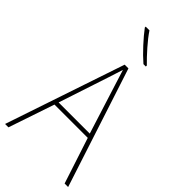

<svg xmlns="http://www.w3.org/2000/svg" viewBox="-291 -1018 1085 1085"><g transform="rotate(45 252.0 -475.5)"><path d="M476 0 386 -275H120L27 0H0L241 -715H271L504 0ZM282 -601Q276 -621 269.5 -641Q263 -661 255 -687Q248 -665 241 -643.5Q234 -622 227 -600L128 -300H377ZM203 -951Q227 -915 264 -873Q301 -831 333 -800V-792H314Q278 -823 238.5 -866Q199 -909 173 -944V-951Z"/></g></svg>

Font: Noto Sans Lao Looped SemiCondensed Thin
Style: Regular
Weight: 100
Width: 4
Designer: Mark Frömberg, Ben Mitchell
Foundry: The Fontpad Ltd
Version: Version 1.002; ttfautohint (v1.8.4.7-5d5b)